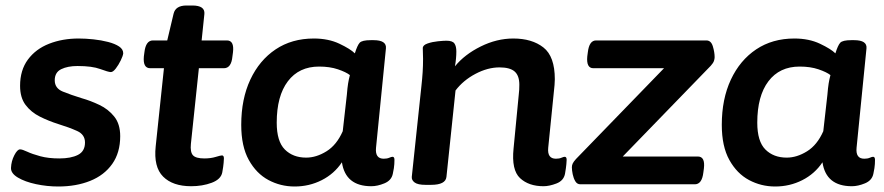

<svg xmlns="http://www.w3.org/2000/svg" viewBox="-20 -670 3213 698"><path d="M192 8Q151 8 111 -0.5Q71 -9 45 -24.5Q19 -40 20 -60Q21 -84 32 -105.5Q43 -127 53 -127Q61 -127 79 -118.5Q97 -110 126.5 -102Q156 -94 196 -94Q238 -94 263.5 -107Q289 -120 289 -152Q289 -181 260 -194Q231 -207 192 -219Q157 -230 125 -246Q93 -262 73 -288.5Q53 -315 53 -358Q53 -415 81.5 -453.5Q110 -492 158.5 -511Q207 -530 266 -530Q291 -530 319.5 -527Q348 -524 373 -517.5Q398 -511 413 -501Q428 -491 428 -476Q427 -467 419 -450.5Q411 -434 401 -421Q391 -408 383 -408Q374 -408 344.5 -419Q315 -430 262 -430Q226 -430 202.5 -418.5Q179 -407 179 -378Q179 -349 208.5 -337Q238 -325 277 -313Q309 -304 341.5 -288.5Q374 -273 395.5 -246Q417 -219 417 -175Q417 -115 388 -74Q359 -33 308 -12.5Q257 8 192 8Z M675 7Q608 7 573 -28Q538 -63 546 -138L576 -422H526Q499 -422 503 -465L505 -480Q510 -523 536 -523H588L611 -620Q618 -650 658 -650H679Q726 -650 723 -619L713 -523H805Q832 -523 827 -480L825 -465Q821 -422 794 -422H703L674 -147Q671 -117 681.5 -105.5Q692 -94 723 -94Q746 -94 764 -99.5Q782 -105 787 -105Q794 -105 794 -94Q794 -91 793 -78Q792 -65 788 -43Q783 -18 749.5 -5.5Q716 7 675 7Z M1051 8Q1000 8 956 -15.5Q912 -39 884.5 -88.5Q857 -138 857 -216Q857 -310 890 -380.5Q923 -451 982 -490.5Q1041 -530 1121 -530Q1174 -530 1214 -511Q1254 -492 1270 -476Q1279 -505 1287.5 -514.5Q1296 -524 1328 -524H1338Q1386 -524 1383 -494L1347 -133Q1343 -93 1375 -93Q1387 -93 1395 -96.5Q1403 -100 1407 -100Q1414 -100 1414 -89Q1414 -86 1413.5 -73.5Q1413 -61 1408 -38Q1403 -14 1377.5 -3.5Q1352 7 1330 7Q1236 7 1223 -80Q1195 -38 1149.5 -15Q1104 8 1051 8ZM1093 -97Q1130 -97 1167 -120Q1204 -143 1226 -193L1241 -326Q1243 -351 1245.5 -366.5Q1248 -382 1252 -397Q1238 -408 1208.5 -418Q1179 -428 1140 -428Q1067 -428 1026.5 -374.5Q986 -321 986 -224Q986 -156 1015.5 -126.5Q1045 -97 1093 -97Z M1956 7Q1902 7 1870.5 -22.5Q1839 -52 1847 -130L1866 -327Q1867 -336 1867.5 -343.5Q1868 -351 1868 -362Q1868 -395 1851 -410Q1834 -425 1796 -425Q1753 -425 1708.5 -401.5Q1664 -378 1636 -341L1603 -27Q1600 2 1547 2H1527Q1499 2 1487.5 -6.5Q1476 -15 1477 -27L1512 -357Q1515 -384 1516.5 -407.5Q1518 -431 1518 -456Q1518 -467 1517.5 -476Q1517 -485 1517 -495Q1517 -506 1534.5 -512Q1552 -518 1572.5 -520Q1593 -522 1603 -522Q1625 -522 1632 -512Q1639 -502 1639 -483Q1639 -458 1634 -429Q1669 -472 1727.5 -501Q1786 -530 1846 -530Q1914 -530 1955.5 -497.5Q1997 -465 1997 -382Q1997 -371 1996 -361Q1995 -351 1994 -341L1973 -133Q1969 -93 2001 -93Q2013 -93 2021 -96.5Q2029 -100 2033 -100Q2040 -100 2040 -89Q2040 -86 2039 -73.5Q2038 -61 2034 -38Q2029 -13 2003 -3Q1977 7 1956 7Z M2090 0Q2078 0 2071.5 -11Q2065 -22 2062 -36.5Q2059 -51 2059 -62Q2059 -69 2062 -75.5Q2065 -82 2074 -92L2394 -422H2137Q2111 -422 2115 -465L2117 -480Q2122 -523 2147 -523H2548Q2565 -523 2571.5 -501.5Q2578 -480 2578 -462Q2578 -456 2575.5 -448.5Q2573 -441 2564 -431L2244 -101H2517Q2544 -101 2539 -58L2537 -43Q2532 0 2506 0Z M2798 8Q2747 8 2703 -15.5Q2659 -39 2631.5 -88.5Q2604 -138 2604 -216Q2604 -310 2637 -380.5Q2670 -451 2729 -490.5Q2788 -530 2868 -530Q2921 -530 2961 -511Q3001 -492 3017 -476Q3026 -505 3034.5 -514.5Q3043 -524 3075 -524H3085Q3133 -524 3130 -494L3094 -133Q3090 -93 3122 -93Q3134 -93 3142 -96.5Q3150 -100 3154 -100Q3161 -100 3161 -89Q3161 -86 3160.5 -73.5Q3160 -61 3155 -38Q3150 -14 3124.5 -3.5Q3099 7 3077 7Q2983 7 2970 -80Q2942 -38 2896.5 -15Q2851 8 2798 8ZM2840 -97Q2877 -97 2914 -120Q2951 -143 2973 -193L2988 -326Q2990 -351 2992.5 -366.5Q2995 -382 2999 -397Q2985 -408 2955.5 -418Q2926 -428 2887 -428Q2814 -428 2773.5 -374.5Q2733 -321 2733 -224Q2733 -156 2762.5 -126.5Q2792 -97 2840 -97Z"/></svg>

Font: Asap Semi Expanded Semi Expanded SemiBold
Style: Italic
Weight: 600
Width: 6
Italic angle: -6°
Designer: Pablo Cosgaya
Foundry: Omnibus-Type
Version: Version 3.001; ttfautohint (v1.8.4.7-5d5b)